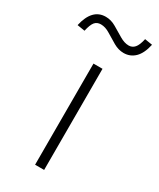

<svg xmlns="http://www.w3.org/2000/svg" viewBox="-250 -749 671 809"><g transform="rotate(30 85.5 -345.0)"><path d="M68 0V-492H112V0ZM-34 -593 -71 -599Q-51 -689 15 -689Q41 -689 65.5 -674.5Q90 -660 113.5 -646Q137 -632 158 -632Q175 -632 186.5 -645Q198 -658 205 -690L242 -684Q232 -638 209.5 -616Q187 -594 155 -594Q130 -594 105.5 -608Q81 -622 58 -636.5Q35 -651 13 -651Q-6 -651 -16.5 -638Q-27 -625 -34 -593Z"/></g></svg>

Font: Red Hat Display VF
Style: Regular
Weight: 300
Designer: Pentagram, MCKL
Foundry: Pentagram, MCKL
Version: Version 1.023